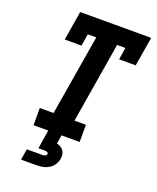

<svg xmlns="http://www.w3.org/2000/svg" viewBox="-171 -834 942 1154"><g transform="rotate(20 300.0 -257.5)"><path d="M107 0V-110H195L281 -625H227L214 -548H107L138 -735H592L561 -548H455L467 -625H414L329 -110H402V0ZM107 220 119 150H219Q227 150 235 146.5Q243 143 245 135Q246 127 239 123.5Q232 120 224 120H182L201 0H286L277 55Q290 58 301.5 65Q313 72 320.5 82.5Q328 93 330 107Q332 121 329 135Q326 154 314.5 172Q303 190 285 201Q267 212 247 216Q227 220 207 220Z"/></g></svg>

Font: Iosevka Curly Slab XBdEx
Style: Italic
Weight: 800
Width: 7
Italic angle: -9°
Monospace: yes
Designer: Belleve Invis
Foundry: Belleve Invis
Version: Version 11.1.0; ttfautohint (v1.8.3)